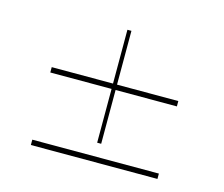

<svg xmlns="http://www.w3.org/2000/svg" viewBox="-77 -593 807 693"><g transform="rotate(15 326.5 -246.0)"><path d="M90 -291V-271H319V-70H334V-271H563V-291H334V-492H319V-291ZM90 -20V0H563V-20Z"/></g></svg>

Font: Sprat Condensed Thin
Style: Regular
Weight: 100
Width: 3
Designer: Ethan Nakache
Foundry: Collletttivo
Version: Version 2.000;Glyphs 3.2 (3217)